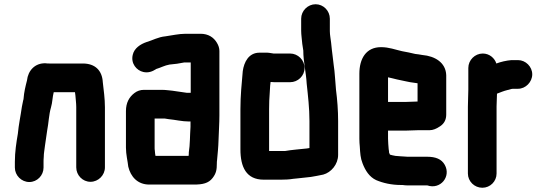

<svg xmlns="http://www.w3.org/2000/svg" viewBox="-20 -796 2576 904"><path d="M185 -7V-34C185 -39 185 -46 186 -57C186 -66 187 -75 188 -82L192 -112C195 -131 199 -160 202 -181C209 -216 210 -256 220 -290C227 -313 227 -340 233 -362H333C333 -359 335 -350 335 -347C336 -330 339 -311 339 -292V-8C339 29 369 60 406 60C443 60 474 29 474 -8V-291C474 -332 468 -373 464 -409C461 -464 428 -497 370 -497H213C207 -497 201 -497 195 -498C145 -500 112 -464 107 -417C100 -390 93 -361 91 -332C91 -329 90 -326 89 -323C87 -315 85 -305 83 -293C77 -250 68 -210 64 -166C57 -125 50 -81 50 -34V-7C50 30 81 61 118 61C155 61 185 30 185 -7Z M869 -79C869 -74 869 -68 868 -62H712C711 -71 709 -77 709 -87C708 -92 708 -96 708 -101V-238H755L774 -235C806 -232 837 -224 869 -224H877V-199C874 -157 875 -115 869 -79ZM860 -359C839 -362 814 -366 791 -369L772 -371C762 -372 752 -373 743 -373H658C641 -373 626 -368 613 -358C588 -339 573 -312 573 -273V-101C573 -68 581 -39 584 -11C595 35 627 73 683 73H893C934 73 962 67 981 42C998 20 1001 3 1001 -27C1001 -31 1001 -36 1002 -42C1005 -76 1008 -101 1009 -138C1010 -172 1013 -217 1013 -252V-556C1013 -569 1009 -582 1001 -595C986 -620 961 -637 924 -637H854C821 -637 789 -629 759 -625C725 -622 698 -606 670 -598C641 -588 612 -569 605 -538C595 -497 623 -464 655 -457C678 -452 697 -459 714 -470L715 -471C736 -477 755 -488 778 -492C802 -494 825 -497 848 -502H878V-359Z M1346 -544H1268C1255 -546 1241 -549 1228 -548H1202C1151 -548 1129 -504 1123 -461C1118 -403 1112 -347 1112 -282V-93C1112 -10 1139 50 1222 50H1302C1322 50 1343 49 1360 46L1380 44C1393 43 1414 40 1426 39L1444 37C1464 33 1482 31 1502 26C1539 16 1572 -22 1572 -67V-226C1572 -276 1568 -327 1562 -373C1558 -413 1557 -454 1551 -491L1547 -525C1544 -550 1541 -572 1539 -595C1537 -614 1533 -631 1533 -650V-708C1533 -745 1503 -776 1466 -776C1429 -776 1398 -745 1398 -708V-652C1398 -641 1399 -631 1400 -621C1402 -600 1404 -578 1408 -558C1408 -505 1421 -457 1424 -402C1430 -346 1437 -287 1437 -226V-99L1425 -97C1391 -93 1356 -91 1322 -85H1247V-282C1247 -311 1248 -334 1250 -359L1252 -393C1253 -399 1253 -405 1254 -410H1255C1264 -409 1274 -409 1283 -409H1346C1383 -409 1414 -439 1414 -476C1414 -513 1383 -544 1346 -544Z M1888 -316H1807V-432C1822 -429 1836 -425 1849 -422C1877 -417 1903 -409 1932 -406L1946 -404V-318C1933 -318 1902 -316 1888 -316ZM1950 -183H2003C2018 -183 2034 -189 2053 -202C2072 -215 2081 -233 2081 -257V-442C2079 -502 2027 -532 1969 -537L1951 -540L1935 -542C1917 -546 1893 -552 1873 -555C1841 -562 1812 -574 1774 -574C1703 -574 1672 -519 1672 -449V-142C1672 -129 1673 -117 1674 -106C1676 -74 1677 -52 1687 -27C1700 7 1719 37 1751 52C1784 66 1823 75 1869 75H1875C1883 76 1891 77 1899 77H1992C2054 98 2105 35 2074 -20C2059 -47 2031 -58 1991 -58H1899C1890 -58 1879 -60 1868 -60C1863 -60 1847 -62 1842 -62L1827 -65C1823 -66 1819 -67 1816 -68C1815 -70 1814 -72 1813 -75C1813 -76 1813 -76 1812 -77C1812 -82 1811 -88 1810 -94C1809 -109 1807 -126 1807 -143V-181H1888C1902 -181 1936 -183 1950 -183Z M2486 -446C2486 -482 2455 -513 2419 -513H2388C2364 -511 2338 -505 2317 -497C2309 -522 2285 -544 2253 -544C2216 -544 2185 -513 2185 -476V-374C2185 -352 2183 -318 2183 -293V21C2183 58 2214 88 2251 88C2288 88 2318 58 2318 21V-295C2318 -315 2320 -336 2320 -355C2336 -361 2352 -368 2369 -372C2377 -373 2387 -378 2395 -378H2419C2455 -378 2486 -410 2486 -446Z"/></svg>

Font: Electronic
Style: UltThk
Weight: 900
Version: Version 1.011